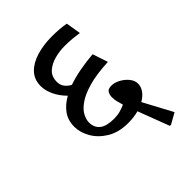

<svg xmlns="http://www.w3.org/2000/svg" viewBox="-208 -709 959 959"><g transform="rotate(-45 271.5 -229.5)"><path d="M435 137H427L364 -29Q330 -20 290 -20Q224 -20 178.5 -47.5Q133 -75 109.5 -116Q86 -157 86 -197Q86 -243 109.5 -275.5Q133 -308 173 -330Q143 -360 127 -394Q111 -428 111 -460Q111 -506 139.5 -536Q168 -566 217 -581Q266 -596 326 -596Q356 -596 379.5 -594Q403 -592 424 -588L437 -509Q419 -512 393 -514.5Q367 -517 335 -517Q303 -517 267.5 -508Q232 -499 207.5 -477.5Q183 -456 183 -418Q183 -394 196 -378Q209 -362 226 -354Q266 -368 312 -376.5Q358 -385 407 -389L434 -308Q350 -304 295.5 -288.5Q241 -273 209.5 -251Q178 -229 165.5 -205Q153 -181 153 -161Q153 -124 178 -104.5Q203 -85 256 -85Q279 -85 299 -90.5Q319 -96 336 -104Q332 -118 327.5 -135Q323 -152 323 -168Q323 -185 330.5 -198.5Q338 -212 363 -212Q384 -212 407.5 -199.5Q431 -187 447.5 -167Q464 -147 464 -124Q464 -103 450 -83Q436 -63 410 -48L492 105Z"/></g></svg>

Font: Tiro Devanagari Sanskrit
Style: Italic
Weight: 400
Italic angle: -11°
Designer: Devanagari: John Hudson & Fiona Ross, assisted by Paul Hanslow. Latin: John Hudson with Paul Hanslow, assisted by Kaja S
Foundry: Tiro Typeworks Ltd.
Version: Version 1.52